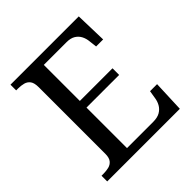

<svg xmlns="http://www.w3.org/2000/svg" viewBox="-189 -858 1002 1002"><g transform="rotate(-45 311.5 -357.0)"><path d="M38 0V-42H51Q73 -42 91.5 -46.5Q110 -51 121.5 -65.5Q133 -80 133 -109V-600Q133 -632 122 -647Q111 -662 92.5 -667Q74 -672 51 -672H38V-714H542L547 -539H495L490 -582Q488 -604 478.5 -622.5Q469 -641 450.5 -652.5Q432 -664 402 -664H234V-398H475V-349H234V-50H427Q459 -50 478.5 -61.5Q498 -73 508.5 -91.5Q519 -110 522 -132L529 -175H581L574 0Z"/></g></svg>

Font: Noto Serif Tamil
Style: Italic
Weight: 400
Italic angle: -12°
Designer: Indian Type Foundry, Tom Grace, and the Monotype Design Team
Foundry: Monotype Imaging Inc.
Version: Version 2.003